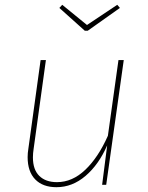

<svg xmlns="http://www.w3.org/2000/svg" viewBox="-20 -769 616 799"><path d="M95 -115Q95 -132 98 -150L149 -519H171L120 -150Q117 -131 117 -114Q117 -63 143.5 -37Q170 -11 217 -11Q281 -11 335 -62.5Q389 -114 429 -204L473 -519H495L422 0H405L426 -164Q391 -84 336 -37Q281 10 215 10Q158 10 126.5 -22.5Q95 -55 95 -115ZM468 -749 479 -736 345 -641H333L227 -736L239 -749L342 -665Z"/></svg>

Font: Fira Sans Thin
Style: Italic
Weight: 250
Italic angle: -8°
Designer: Carrois Corporate & Edenspiekermann AG
Foundry: Carrois Corporate GbR & Edenspiekermann AG
Version: Version 4.203